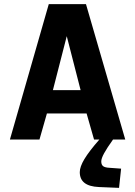

<svg xmlns="http://www.w3.org/2000/svg" viewBox="-20 -675 654 929"><path d="M207 -126 171 0H28L216 -655H396L586 0H527Q497 42 483.5 67Q470 92 470 106Q470 122 479 129Q488 136 511 137L566 141L556 234L459 230Q412 228 389 210Q366 192 366 158Q366 132 388.5 94.5Q411 57 461 0H435L399 -126ZM303 -500 236 -239H370Z"/></svg>

Font: Intel One Mono
Style: Bold
Weight: 700
Monospace: yes
Designer: Fred Shallcrass
Foundry: Frere-Jones Type LLC
Version: Version 1.400;hotconv 1.1.0;makeotfexe 2.6.0;FJTRelease1.4